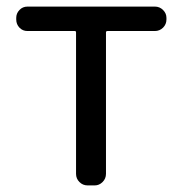

<svg xmlns="http://www.w3.org/2000/svg" viewBox="-20 -563 553 583"><path d="M246.1 0Q231.4 0 221.2 -10.3Q210.9 -20.5 210.9 -35.2V-464.8Q210.9 -468.8 207 -468.8H63.5Q48.8 -468.8 39.1 -479Q29.3 -489.3 29.3 -503.9V-508.8Q29.3 -522.5 39.1 -532.7Q48.8 -543 63.5 -543H450.2Q464.8 -543 475.1 -532.7Q485.4 -522.5 485.4 -508.8V-503.9Q485.4 -489.3 475.1 -479Q464.8 -468.8 450.2 -468.8H306.6Q301.8 -468.8 301.8 -464.8V-35.2Q301.8 -20.5 291.5 -10.3Q281.2 0 267.6 0Z"/></svg>

Font: Gen Jyuu GothicL Regular
Style: Regular
Weight: 400
Designer: [Source Han Sans]
Ryoko NISHIZUKA  (kana & ideographs); Paul D. Hunt (Latin, Greek & Cyrillic); Wenlong ZHANG  (bopomofo
Version: Version 1.002.20150607